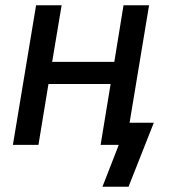

<svg xmlns="http://www.w3.org/2000/svg" viewBox="-20 -550 640 729"><path d="M468 159H369L431 0H362L400 -231H164L126 0H29L117 -530H214L178 -315H414L449 -530H546L472 -84H564Z"/></svg>

Font: Iosevka Curly Medium Extended
Style: Italic
Weight: 500
Width: 7
Italic angle: -9°
Monospace: yes
Designer: Belleve Invis
Foundry: Belleve Invis
Version: Version 11.1.0; ttfautohint (v1.8.3)